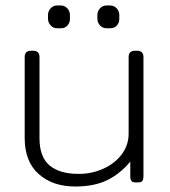

<svg xmlns="http://www.w3.org/2000/svg" viewBox="-20 -665 618 700"><path d="M155 -597V-610Q155 -624 164.5 -634.5Q174 -645 188 -645H202Q216 -645 225.5 -634.5Q235 -624 235 -610V-597Q235 -582 226 -572Q217 -562 202 -562H188Q174 -562 164.5 -572.5Q155 -583 155 -597ZM335 -597V-610Q335 -624 344.5 -634.5Q354 -645 368 -645H382Q396 -645 405.5 -634.5Q415 -624 415 -610V-597Q415 -582 406 -572Q397 -562 382 -562H368Q354 -562 344.5 -572.5Q335 -583 335 -597ZM70 -162V-457Q70 -480 93 -480H101Q124 -480 124 -457V-161Q124 -93 160.5 -62Q197 -31 267 -31Q315 -31 357 -50Q399 -69 424 -102.5Q449 -136 449 -178V-457Q449 -480 472 -480H480Q503 -480 503 -457V-23Q503 -11 499 -5.5Q495 0 484 0H474Q463 0 459 -5.5Q455 -11 455 -23V-76Q419 -32 371.5 -8.5Q324 15 254 15Q172 15 121 -30.5Q70 -76 70 -162Z"/></svg>

Font: Mitr ExtraLight
Style: Regular
Weight: 275
Designer: Thanarat Vachiruckul
Foundry: Cadson Demak Co.,Ltd.
Version: Version 1.001